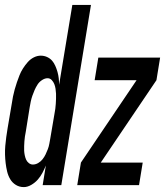

<svg xmlns="http://www.w3.org/2000/svg" viewBox="-39 -755 673 783"><path d="M58 8Q40 8 25.5 -1Q11 -10 2.5 -24.5Q-6 -39 -10 -56Q-14 -73 -16 -90Q-18 -107 -18.5 -124.5Q-19 -142 -17.5 -160Q-16 -178 -13.5 -196Q-11 -214 -8 -232L9 -332Q11 -347 14 -361.5Q17 -376 21 -390.5Q25 -405 30 -419.5Q35 -434 40.5 -448Q46 -462 54.5 -475.5Q63 -489 74 -501.5Q85 -514 99 -521Q113 -528 127 -528Q141 -528 153 -522.5Q165 -517 173 -508Q181 -499 186.5 -486.5Q192 -474 195.5 -461.5Q199 -449 200.5 -436Q202 -423 202 -409L256 -735H332L211 0H135L148 -80Q142 -65 134 -50Q126 -35 115 -22.5Q104 -10 88.5 -1Q73 8 58 8ZM95 -84Q106 -84 116.5 -90Q127 -96 134.5 -105.5Q142 -115 147 -125.5Q152 -136 156 -146.5Q160 -157 162 -168Q164 -179 166 -190L183 -290Q185 -301 186.5 -311Q188 -321 188.5 -331.5Q189 -342 189.5 -352.5Q190 -363 189.5 -373Q189 -383 187.5 -393Q186 -403 182.5 -412Q179 -421 172 -428.5Q165 -436 155 -436Q144 -436 132.5 -428.5Q121 -421 114 -410Q107 -399 102 -387.5Q97 -376 93 -364.5Q89 -353 86.5 -341Q84 -329 82 -317L66 -217Q64 -207 62.5 -197.5Q61 -188 60.5 -178.5Q60 -169 59.5 -159Q59 -149 59.5 -140Q60 -131 62 -121.5Q64 -112 67.5 -104Q71 -96 78.5 -90Q86 -84 95 -84ZM528 0H276L291 -92L518 -428H347L362 -520H614L599 -428L372 -92H543Z"/></svg>

Font: Iosevka SmBd Ex Obl
Style: Regular
Weight: 600
Width: 7
Italic angle: -9°
Monospace: yes
Designer: Belleve Invis
Foundry: Belleve Invis
Version: Version 32.5.0; ttfautohint (v1.8.4)